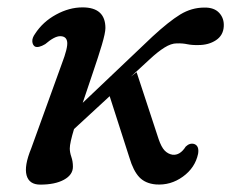

<svg xmlns="http://www.w3.org/2000/svg" viewBox="-20 -490 626 520"><path d="M265.5 -414Q265.5 -401 255.8 -368.2Q246 -335.5 231.8 -294Q217.5 -252.5 204 -211.5L393 -391Q437.5 -432 468.2 -450.8Q499 -469.5 533.5 -469.5Q560 -470 573.8 -455Q587.5 -440 586 -418Q584.5 -394 564.8 -381Q545 -368 517.5 -368Q500.5 -367.5 487.5 -370.2Q474.5 -373 458.5 -372.5Q443.5 -372.5 425.5 -361.2Q407.5 -350 385.5 -329.5L334.5 -282.5L350 -294.5L409.5 -113.5Q417 -91.5 426 -82.2Q435 -73 447 -71Q467.5 -68.5 483 -93Q494 -103.5 506 -100Q520 -95 516.5 -73.5Q508.5 -35.5 475.2 -11.5Q442 12.5 402 9.5Q373.5 7 357.2 -10.2Q341 -27.5 330.5 -63L277 -229.5L180.5 -140.5Q175 -122.5 172 -109Q169 -95.5 169 -88Q169 -77.5 173.2 -65.2Q177.5 -53 177.5 -38.5Q177.5 -16.5 153.2 -3.2Q129 10 89 10Q59 10 52 -15.2Q45 -40.5 64.5 -88L147.5 -317.5Q164 -360.5 162 -376.2Q160 -392 143 -392Q127.5 -392 102.5 -370.5Q84 -359.5 74.5 -364Q68 -368.5 67.5 -378Q67 -387.5 75 -398.5Q96 -431 131.8 -450.5Q167.5 -470 203.5 -470Q265.5 -470 265.5 -414Z"/></svg>

Font: Fraunces 9pt Soft
Style: Italic
Weight: 400
Italic angle: -16°
Version: Version 1.000;[0bf87f6ff]